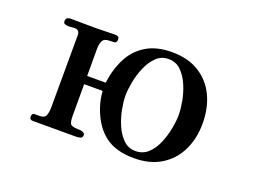

<svg xmlns="http://www.w3.org/2000/svg" viewBox="-84 -697 1167 877"><g transform="rotate(20 500.0 -258.5)"><path d="M748 -257Q748 -285 741 -323Q734 -361 718.5 -397Q703 -433 678.5 -457Q654 -481 618 -481Q583 -481 558.5 -457Q534 -433 518.5 -396.5Q503 -360 496 -322Q489 -284 489 -257Q489 -230 496 -192Q503 -154 518.5 -118Q534 -82 558.5 -58Q583 -34 618 -34Q654 -34 679 -57.5Q704 -81 719 -117Q734 -153 741 -191Q748 -229 748 -257ZM864 -257Q864 -183 835.5 -125Q807 -67 753 -34Q699 -1 622 -1Q535 -1 482 -40.5Q429 -80 400 -161Q393 -181 389 -201Q385 -221 384 -241H294V-88Q294 -53 303.5 -45.5Q313 -38 347 -38Q353 -38 362.5 -34Q372 -30 372 -22Q372 -9 362 -6Q352 -3 341 -3Q289 -3 236.5 -3Q184 -3 131 -3Q115 -3 115 -18Q115 -35 128 -35Q141 -35 152 -35Q178 -35 183.5 -52.5Q189 -70 189 -90Q189 -178 189.5 -265.5Q190 -353 190 -441Q190 -467 166 -467Q159 -467 152 -466Q145 -465 137 -465Q129 -465 120 -467.5Q111 -470 111 -481Q111 -501 135 -501Q165 -501 195.5 -500.5Q226 -500 256 -500Q280 -500 303.5 -501Q327 -502 351 -502Q359 -502 364.5 -498.5Q370 -495 370 -486Q370 -469 358 -468Q346 -467 334 -467Q309 -467 301.5 -451.5Q294 -436 294 -414V-281H384Q393 -350 420.5 -403Q448 -456 498 -486Q548 -516 622 -516Q700 -516 754 -482.5Q808 -449 836 -390.5Q864 -332 864 -257Z"/></g></svg>

Font: Kaisei HarunoUmi
Style: Bold
Weight: 700
Designer: Font-Kai, 金井和夫
Foundry: KAZUO KANAI
Version: Version 5.003